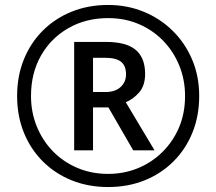

<svg xmlns="http://www.w3.org/2000/svg" viewBox="-20 -744 872 774"><path d="M279 -138V-575H407Q489 -575 527 -543Q565 -511 565 -446Q565 -399 541 -371.5Q517 -344 487 -332L603 -138H517L417 -311H355V-138ZM405 -373Q444 -373 466 -393Q488 -413 488 -444Q488 -479 468 -495Q448 -511 404 -511H355V-373ZM416 10Q336 10 269 -17Q202 -44 152.5 -93.5Q103 -143 76 -210Q49 -277 49 -357Q49 -437 76 -504Q103 -571 152.5 -620.5Q202 -670 269 -697Q336 -724 416 -724Q492 -724 558.5 -697Q625 -670 675.5 -620.5Q726 -571 754.5 -504Q783 -437 783 -357Q783 -277 756 -210Q729 -143 679.5 -93.5Q630 -44 563 -17Q496 10 416 10ZM416 -43Q480 -43 536 -66Q592 -89 635 -131.5Q678 -174 702 -231Q726 -288 726 -357Q726 -422 703 -479Q680 -536 638.5 -579Q597 -622 540.5 -646.5Q484 -671 416 -671Q326 -671 255.5 -630.5Q185 -590 145 -519.5Q105 -449 105 -357Q105 -292 128 -235Q151 -178 192.5 -135Q234 -92 291 -67.5Q348 -43 416 -43Z"/></svg>

Font: Noto Sans Sundanese
Style: Regular
Weight: 400
Designer: Monotype Design Team (Regular), Sérgio L. Martins (other weights)
Foundry: Monotype Imaging Inc.
Version: Version 2.003